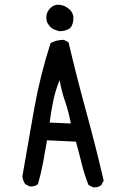

<svg xmlns="http://www.w3.org/2000/svg" viewBox="-20 -804 540 824"><path d="M380 0 360 -10Q342 -55 330.5 -102Q319 -149 306 -196L182 -202Q174 -155 165 -107Q156 -59 143 -14Q129 -2 107 -4L88 -14Q78 -30 76 -47Q101 -193 126.5 -336Q152 -479 197 -619Q222 -633 254 -633L274 -623Q309 -474 349.5 -326.5Q390 -179 425 -29L415 -10Q401 2 380 0ZM284 -274Q274 -327 259 -370Q244 -413 236 -460Q218 -417 208.5 -371Q199 -325 193 -278ZM234 -670Q213 -676 204 -682Q195 -688 186.5 -700.5Q178 -713 179 -733.5Q180 -754 197.5 -770.5Q215 -787 239 -783Q263 -779 280.5 -761.5Q298 -744 294.5 -716Q291 -688 274 -679Q257 -670 234 -670Z"/></svg>

Font: NaniFont Regular
Style: Regular
Weight: 400
Designer: Nanigashitei
Version: Version 1.036